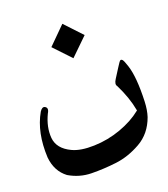

<svg xmlns="http://www.w3.org/2000/svg" viewBox="-120 -492 673 768"><g transform="rotate(-20 216.5 -108.0)"><path d="M43.9 165.5Q1 133.3 -4.9 73.2Q-10.3 -34.2 32.2 -108.4Q43 -125 53.2 -120.6Q69.3 -113.3 56.2 -91.8Q32.2 -42 36.1 4.9Q40.5 51.8 94.2 77.1Q128.9 93.8 187.3 92Q245.6 90.3 300.5 70.6Q355.5 50.8 393.6 20Q396.5 19 395 16.6Q384.8 -39.6 354.5 -100.1Q346.2 -109.9 358.9 -129.4Q371.6 -148.9 384.3 -169.4Q397 -189.9 401.1 -192.6Q405.3 -195.3 410.2 -190.4Q415 -185.5 423.3 -159.7Q440.4 -108.4 436.5 -4.9Q435.1 31.2 426.3 58.1Q403.8 121.1 350.8 150.9Q297.9 180.7 244.4 187Q190.9 193.4 139.6 192.6Q88.4 191.9 43.9 165.5ZM228 -264.6 160.2 -336.4Q213.9 -389.6 233.4 -409.2Q267.1 -372.6 301.8 -336.4Q301.8 -336.4 228 -264.6Z"/></g></svg>

Font: Amiri Typewriter
Style: Bold
Weight: 700
Monospace: yes
Designer: Khaled Hosny
Version: Version 1.1